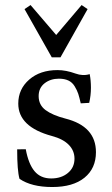

<svg xmlns="http://www.w3.org/2000/svg" viewBox="-20 -733 447 764"><path d="M186 -504.9 77.6 -696.8 101.6 -712.9 203.6 -593.8 304.7 -712.9 328.6 -696.8 220.7 -504.9ZM188 11.2Q105 11.2 57.6 -21.5Q48.3 -53.7 48.3 -138.7L82.5 -139.2Q93.3 -80.6 117.4 -51.8Q141.6 -22.9 183.6 -22.9Q224.1 -22.9 250.2 -44.7Q276.4 -66.4 276.4 -101.6Q276.4 -133.8 253.4 -157Q230.5 -180.2 186.5 -191.9Q52.7 -228 52.7 -320.8Q52.7 -378.4 96.2 -416.3Q139.6 -454.1 209 -454.1Q242.7 -454.1 280.3 -440.4Q309.6 -429.7 336.9 -438Q341.8 -413.6 341.8 -383.8Q341.8 -353.5 335 -323.7L301.3 -321.8Q295.9 -345.7 291.3 -359.9Q286.6 -374 277.1 -389.6Q267.6 -405.3 252.2 -412.6Q236.8 -419.9 214.4 -419.9Q180.7 -419.9 157.2 -401.4Q133.8 -382.8 133.8 -350.6Q133.8 -315.4 161.4 -294.9Q189 -274.4 240.2 -261.2Q361.8 -230.5 361.8 -127.4Q361.8 -63 316.2 -25.9Q270.5 11.2 188 11.2Z"/></svg>

Font: Elstob 10pt Medium
Style: Regular
Weight: 500
Designer: Peter S. Baker
Version: Version 1.015